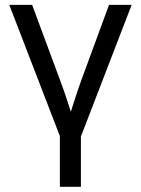

<svg xmlns="http://www.w3.org/2000/svg" viewBox="-20 -542 563 767"><path d="M221.7 8.3 17.1 -522.5H108.4L220.7 -219.7Q235.8 -179.7 248.8 -139.6Q261.7 -99.6 274.4 -60.1H251.5Q264.6 -99.6 277.1 -139.6Q289.6 -179.7 304.2 -219.7L415.5 -522.5H505.9L301.3 8.3ZM219.2 204.1V-3.9H303.2V204.1Z"/></svg>

Font: Inter 28pt
Style: Regular
Weight: 400
Designer: Rasmus Andersson
Foundry: rsms
Version: Version 4.001;git-66647c0bb